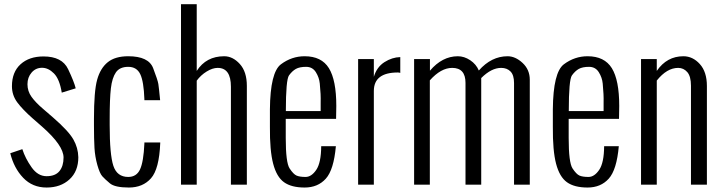

<svg xmlns="http://www.w3.org/2000/svg" viewBox="-20 -860 3366 894"><path d="M275.9 -126.5Q275.9 -182.6 175.8 -270.5L133.3 -307.6Q85 -350.1 60.3 -383.5Q35.6 -417 35.6 -458.5Q35.6 -524.4 75.7 -560.8Q115.7 -597.2 182.6 -597.2Q269 -597.2 297.1 -538.1Q325.2 -479 332.5 -448.7L267.6 -428.7Q257.3 -491.7 231.2 -518.1Q205.1 -544.4 175.8 -544.4Q146.5 -544.4 127.2 -522.2Q107.9 -500 107.9 -467.8Q107.9 -435.5 126.7 -409.2Q145.5 -382.8 181.2 -352.5L227.5 -312.5Q299.3 -250 321.5 -210.9Q343.8 -171.9 344.7 -127.9Q344.7 -62.5 303.5 -24.7Q262.2 13.2 196.8 13.2Q131.3 13.2 88.1 -32Q44.9 -77.1 27.8 -146.5L84 -165.5Q97.7 -122.6 127 -81.1Q156.2 -39.6 196.8 -39.6Q237.3 -39.6 256.6 -63Q275.9 -86.4 275.9 -126.5Z M652.3 -393.6V-397.9Q649.4 -480.5 633.1 -514.6Q616.7 -548.8 577.1 -548.8Q537.6 -548.8 519.8 -523.2Q502 -497.6 496.3 -448.7Q490.7 -399.9 490.7 -307.6V-277.3Q490.7 -140.1 507.8 -88.1Q524.9 -36.1 577.1 -36.1Q615.7 -36.1 632.1 -71.3Q648.4 -106.4 652.3 -191.9V-196.8H726.1V-193.4Q721.2 -72.8 683.1 -29.8Q645 13.2 580.1 13.2Q515.1 13.2 491.7 -6.3Q468.3 -25.9 456.3 -39.3Q444.3 -52.7 433.3 -91.6Q422.4 -130.4 419.9 -170.9Q417.5 -211.4 417.5 -277.3V-307.6Q417.5 -435.5 432.4 -489Q447.3 -542.5 481.7 -570.3Q516.1 -598.1 577.1 -598.1Q671.9 -598.1 693.1 -542.7Q714.4 -487.3 717.3 -468.8Q720.2 -450.2 725.6 -393.6Z M896 -529.8Q939.9 -598.1 1023.9 -598.1Q1064 -598.1 1096.7 -562Q1129.4 -525.9 1129.4 -460V0H1055.2V-456.1Q1055.2 -543.9 993.7 -543.9Q969.7 -543.9 942.4 -527.1Q915 -510.3 896 -484.4V0H822.8V-840.3H896Z M1398.4 -598.1Q1477.1 -598.1 1511.5 -542.5Q1545.9 -486.8 1545.9 -366.7Q1545.9 -330.1 1544.9 -306.6H1310.5V-217.3Q1310.5 -103 1328.4 -75.9Q1346.2 -48.8 1360.8 -42.5Q1375.5 -36.1 1402.8 -36.1Q1430.2 -36.1 1452.6 -69.1Q1475.1 -102.1 1475.6 -179.2H1543.9Q1534.2 -69.3 1497.1 -28.1Q1460 13.2 1398.4 13.2Q1336.9 13.2 1302.5 -11.5Q1268.1 -36.1 1252 -97.4Q1235.8 -158.7 1236.8 -269.5V-351.1Q1238.3 -523.4 1288.3 -560.8Q1338.4 -598.1 1398.4 -598.1ZM1311 -342.8H1473.1Q1472.7 -362.3 1473.1 -382.3Q1473.6 -402.3 1472.7 -422.6Q1471.7 -442.9 1469 -470.9Q1466.3 -499 1450.7 -523.9Q1435.1 -548.8 1405.3 -548.8Q1375 -548.8 1357.7 -539.1Q1340.3 -529.3 1325.7 -509Q1311 -488.8 1311 -342.8Z M1647.5 0V-585H1720.7V-502.4Q1734.4 -547.9 1770 -570.6Q1805.7 -593.3 1843.8 -594.2V-520.5Q1838.4 -522.5 1832.5 -522.5Q1720.7 -522.5 1720.7 -436.5V0Z M2209.5 -531.7Q2268.1 -598.1 2343.3 -598.1Q2379.9 -598.1 2413.3 -566.9Q2446.8 -535.6 2446.8 -488.8V0H2373.5V-473.6Q2373.5 -510.3 2357.2 -527.1Q2340.8 -543.9 2313.5 -543.9Q2268.1 -543.9 2220.7 -496.6V0H2147.5V-474.1Q2147.5 -543.9 2085.4 -543.9Q2033.2 -543.9 1981.4 -485.8V0H1908.2V-585H1981.9V-530.8Q2039.1 -598.1 2111.8 -598.1Q2141.6 -598.1 2169.4 -579.6Q2197.3 -561 2209.5 -531.7Z M2715.8 -598.1Q2794.4 -598.1 2828.9 -542.5Q2863.3 -486.8 2863.3 -366.7Q2863.3 -330.1 2862.3 -306.6H2627.9V-217.3Q2627.9 -103 2645.8 -75.9Q2663.6 -48.8 2678.2 -42.5Q2692.9 -36.1 2720.2 -36.1Q2747.6 -36.1 2770 -69.1Q2792.5 -102.1 2793 -179.2H2861.3Q2851.6 -69.3 2814.5 -28.1Q2777.3 13.2 2715.8 13.2Q2654.3 13.2 2619.9 -11.5Q2585.4 -36.1 2569.3 -97.4Q2553.2 -158.7 2554.2 -269.5V-351.1Q2555.7 -523.4 2605.7 -560.8Q2655.8 -598.1 2715.8 -598.1ZM2628.4 -342.8H2790.5Q2790 -362.3 2790.5 -382.3Q2791 -402.3 2790 -422.6Q2789.1 -442.9 2786.4 -470.9Q2783.7 -499 2768.1 -523.9Q2752.4 -548.8 2722.7 -548.8Q2692.4 -548.8 2675 -539.1Q2657.7 -529.3 2643.1 -509Q2628.4 -488.8 2628.4 -342.8Z M3162.1 -598.1Q3205.6 -598.1 3238.5 -561.8Q3271.5 -525.4 3271.5 -459.5V0H3197.3V-460.9Q3197.3 -504.4 3180.2 -524.2Q3163.1 -543.9 3137.7 -543.9Q3085.4 -543.9 3038.1 -484.9V0H2964.8V-585H3038.1V-529.8Q3085 -598.1 3162.1 -598.1Z"/></svg>

Font: Oswald-Light
Style: Light
Weight: 300
Designer: vernon adams
Foundry: vernon adams
Version: Version ; ttfautohint (v0.92.18-e454-dirty) -l 8 -r 50 -G 20